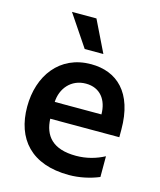

<svg xmlns="http://www.w3.org/2000/svg" viewBox="-117 -863 795 956"><g transform="rotate(15 280.5 -384.5)"><path d="M339.5 -617.2 260.3 -779.5H134.2L243.3 -617.2ZM523.4 -277C523.4 -468 427.2 -552.6 294.4 -552.6C132.1 -552.6 40.8 -425.1 40.8 -266.3C40.8 -100.9 134.6 9.2 329.2 9.2C382.8 9.2 437.9 -2.8 483.7 -22V-128.9C441.8 -106.5 392.4 -92.3 338.4 -92.3C216.6 -92.3 171.2 -151.6 167.3 -237.6H523.4ZM167.3 -324.2C170.5 -393.8 218 -452.4 294.4 -452.4C368.6 -452.4 407.7 -398.4 408 -324.2Z"/></g></svg>

Font: TID UI Semi Bold
Style: Regular
Weight: 600
Designer: The TID Project Authors
Foundry: Bakken & Bæck
Version: Version 1.001;hotconv 1.0.109;makeotfexe 2.5.65596